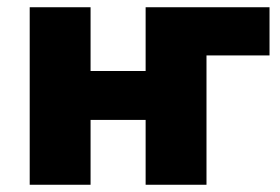

<svg xmlns="http://www.w3.org/2000/svg" viewBox="-20 -510 774 530"><path d="M62 0V-490H230V-314H382V-490H724V-357H550V0H382V-179H230V0Z"/></svg>

Font: Cantarell Extra Bold
Style: Regular
Weight: 800
Designer: Dave Crossland, Nikolaus Waxweiler, Florian Fecher, Jacques Le Bailly, Eben Sorkin, Alexei Vanyashin, Alexios Zavras, Em
Version: Version 0.303